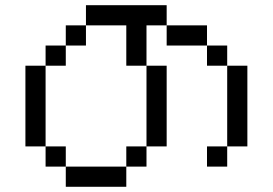

<svg xmlns="http://www.w3.org/2000/svg" viewBox="-20 -789 1040 732"><path d="M846.2 -230.8V-153.8H769.2V-230.8ZM846.2 -538.5H923.1V-230.8H846.2ZM769.2 -615.4H846.2V-538.5H769.2ZM615.4 -692.3H769.2V-615.4H615.4ZM307.7 -692.3V-769.2H615.4V-692.3ZM230.8 -615.4V-692.3H307.7V-615.4ZM153.8 -538.5V-615.4H230.8V-538.5ZM153.8 -230.8H76.9V-538.5H153.8ZM230.8 -153.8H153.8V-230.8H230.8ZM461.5 -153.8V-76.9H230.8V-153.8ZM538.5 -230.8V-153.8H461.5V-230.8ZM538.5 -538.5H615.4V-230.8H538.5ZM461.5 -692.3H538.5V-538.5H461.5Z"/></svg>

Font: Mintsoda - Lime Green 13x16
Style: Regular
Weight: 400
Designer: Mintsoda-15
Version: Version 1.0